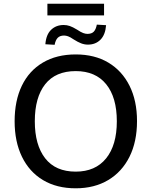

<svg xmlns="http://www.w3.org/2000/svg" viewBox="-20 -1008 819 1037"><path d="M59 -353Q59 -464 98 -545Q137 -626 211.5 -670Q286 -714 389 -714Q491 -714 565 -670Q639 -626 679.5 -545Q720 -464 720 -354Q720 -243 679.5 -161.5Q639 -80 564.5 -35.5Q490 9 389 9Q286 9 212 -35.5Q138 -80 98.5 -161.5Q59 -243 59 -353ZM168 -353Q168 -225 224 -153Q280 -81 389 -81Q495 -81 553 -152.5Q611 -224 611 -353Q611 -482 553.5 -553Q496 -624 389 -624Q280 -624 224 -553Q168 -482 168 -353ZM236 -925V-988H542V-925ZM455 -767Q436 -767 418 -774Q400 -781 378 -795Q359 -808 347.5 -812Q336 -816 326 -816Q304 -816 292 -804Q280 -792 275 -766L225 -769Q229 -821 256 -847Q283 -873 324 -873Q341 -873 357 -867.5Q373 -862 396 -848Q417 -834 429.5 -829.5Q442 -825 452 -825Q475 -825 486.5 -837Q498 -849 503 -875L553 -872Q549 -820 522.5 -793.5Q496 -767 455 -767Z"/></svg>

Font: Mulish ExtraLight SemiBold
Style: Regular
Weight: 600
Version: Version 3.603